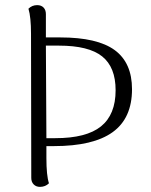

<svg xmlns="http://www.w3.org/2000/svg" viewBox="-20 -719 588 749"><path d="M495 -371Q495 -258 419.5 -203.5Q344 -149 190 -149H161V-103Q161 -34 171 -4Q157 10 136 10Q121 10 111.5 0.5Q102 -9 102 -25L101 -587Q101 -652 91 -685Q105 -699 125 -699Q141 -699 150 -689.5Q159 -680 159 -664V-573H215Q360 -573 427.5 -523.5Q495 -474 495 -371ZM431 -367Q431 -457 378.5 -499Q326 -541 210 -541H159L161 -180H196Q317 -180 374 -226Q431 -272 431 -367Z"/></svg>

Font: Arima Madurai Light
Style: Regular
Weight: 300
Designer: Joana Correia and Natanael Gama
Foundry: NDISCOVER
Version: Version 1.020